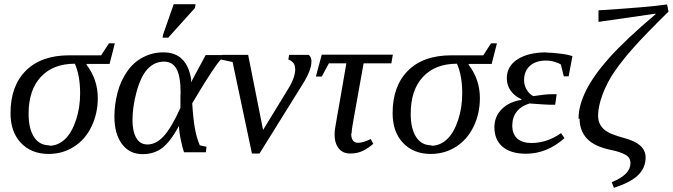

<svg xmlns="http://www.w3.org/2000/svg" viewBox="-20 -720 3199 913"><path d="M214 -29 215 -27Q256 -27 290 -59Q322 -90 342 -151Q361 -209 361 -276Q361 -360 336 -417Q232 -417 174 -354Q116 -292 116 -179Q116 -108 142 -68Q168 -29 214 -29ZM393 -416 391 -413Q445 -342 445 -254Q445 -180 415 -118Q385 -56 331 -22Q278 12 211 12Q129 12 79 -41Q30 -93 30 -182Q30 -311 103 -384Q176 -457 310 -457H461L498 -514H526L501 -416Z M962 -22 959 4H855Q847 -19 840 -54Q832 -90 831 -121Q790 -46 752 -17Q713 13 658 13Q596 13 560 -35Q524 -83 524 -166Q524 -222 539 -280Q554 -337 586 -382Q617 -426 661 -448Q705 -471 757 -471Q869 -471 889 -342V-328L896 -343L958 -458H1035L1031 -438Q1014 -420 985 -376Q963 -344 894 -229Q899 -151 907 -108Q915 -65 930 -29ZM838 -275 839 -274Q839 -356 820 -391Q801 -427 760 -427Q714 -427 681 -391Q649 -356 629 -282Q610 -210 610 -149Q610 -96 628 -64Q646 -33 681 -33Q722 -33 758 -72Q795 -112 838 -207V-247ZM753 -541 756 -557 806 -700H910L907 -682L780 -541Z M1384 -394H1383Q1383 -413 1373 -423Q1362 -434 1351 -437L1355 -459H1448Q1461 -449 1461 -429Q1461 -386 1420 -321L1214 10H1178L1086 -425L1031 -437L1035 -459H1160L1231 -102L1352 -300Q1384 -352 1384 -394Z M1652 -85H1650Q1650 -41 1683 -41Q1707 -41 1743 -59L1755 -36Q1732 -16 1706 -3Q1680 10 1645 10Q1610 10 1591 -14Q1571 -39 1571 -80Q1571 -94 1574 -113Q1575 -119 1580.5 -151.5Q1586 -184 1600 -262.5Q1614 -341 1627 -419H1544L1510 -356H1482L1510 -460H1848L1841 -419H1709L1661 -151Q1652 -104 1652 -85Z M2031 -29 2032 -27Q2073 -27 2107 -59Q2139 -90 2159 -151Q2178 -209 2178 -276Q2178 -360 2153 -417Q2049 -417 1991 -354Q1933 -292 1933 -179Q1933 -108 1959 -68Q1985 -29 2031 -29ZM2210 -416 2208 -413Q2262 -342 2262 -254Q2262 -180 2232 -118Q2202 -56 2148 -22Q2095 12 2028 12Q1946 12 1896 -41Q1847 -93 1847 -182Q1847 -311 1920 -384Q1993 -457 2127 -457H2278L2315 -514H2343L2318 -416Z M2579 -471 2577 -470Q2604 -470 2644 -465Q2679 -461 2702 -453L2684 -357H2661L2647 -413Q2638 -420 2617 -426Q2598 -432 2575 -432Q2528 -432 2500 -407Q2472 -382 2472 -338Q2472 -313 2486 -291Q2499 -271 2516 -263Q2574 -272 2602 -272H2627L2620 -222H2594Q2578 -222 2498 -228Q2458 -216 2437 -189Q2416 -162 2416 -123Q2416 -82 2440 -61Q2464 -40 2507 -40Q2581 -40 2648 -87L2664 -63Q2581 11 2481 11Q2409 11 2370 -22Q2331 -55 2331 -115Q2331 -166 2366 -201Q2401 -236 2459 -245L2460 -248Q2428 -262 2409 -288Q2390 -314 2390 -348Q2390 -405 2441 -438Q2492 -471 2579 -471Z M2736 -156 2731 -155Q2731 -218 2767 -290Q2803 -362 2878 -446Q2955 -532 3097 -652V-655L2826 -616V-671Q3068 -686 3152 -699L3159 -665Q3049 -557 2993 -494Q2942 -437 2903 -381Q2867 -329 2845 -270Q2824 -213 2824 -170Q2824 -144 2836 -124Q2848 -104 2872 -91Q2896 -78 2947 -64Q2999 -50 3024 -28Q3050 -5 3050 29Q3050 78 3014 113Q2978 148 2899 173L2889 146Q2978 111 2978 56Q2978 30 2956 17Q2932 3 2890 -6Q2808 -22 2772 -60Q2736 -98 2736 -156Z"/></svg>

Font: Libra Serif Modern
Style: Italic
Weight: 400
Italic angle: -12°
Designer: Stefan Peev, Context Ltd
Foundry: Stefan Peev, Context Ltd
Version: Version 1.000